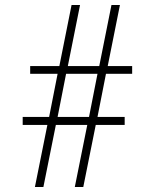

<svg xmlns="http://www.w3.org/2000/svg" viewBox="-20 -750 621 770"><path d="M461 -730 412 -485H510V-454H405L371 -281H480V-249H364L314 0H280L330 -249H204L154 0H120L170 -249H71V-281H177L211 -454H101V-485H218L267 -730H301L252 -485H378L427 -730ZM211 -281H337L371 -454H245Z"/></svg>

Font: Nacelle UltraLight
Style: Regular
Weight: 200
Designer: Sora Sagano
Foundry: Sora Sagano
Version: Version 1.000;FEAKit 1.0